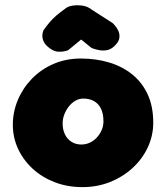

<svg xmlns="http://www.w3.org/2000/svg" viewBox="-20 -728 647 748"><path d="M301 1Q243 1 193.5 -18Q144 -37 107.5 -70.5Q71 -104 50.5 -148Q30 -192 30 -242Q30 -292 49.5 -338.5Q69 -385 104.5 -421.5Q140 -458 188.5 -479Q237 -500 295 -500Q353 -500 404 -485Q455 -470 494 -439Q533 -408 555 -361Q577 -314 577 -250Q577 -200 556 -154.5Q535 -109 497 -74Q459 -39 409 -19Q359 1 301 1ZM297 -165Q314 -165 329.5 -172Q345 -179 357 -192Q369 -205 376 -221Q383 -237 383 -255Q383 -286 373 -305.5Q363 -325 345.5 -334.5Q328 -344 305 -344Q288 -344 273.5 -335.5Q259 -327 248 -313Q237 -299 230.5 -282Q224 -265 224 -247Q224 -223 233 -204.5Q242 -186 258.5 -175.5Q275 -165 297 -165ZM175 -539Q157 -552 151 -564.5Q145 -577 145 -587.5Q145 -598 147.5 -604.5Q150 -611 150 -611Q163 -629 174 -642Q185 -655 199 -667Q213 -679 235 -695Q244 -703 262.5 -706Q281 -709 301.5 -706Q322 -703 338 -690L419 -638Q419 -638 426.5 -630Q434 -622 440.5 -609Q447 -596 445 -580Q443 -564 424 -547Q411 -535 396 -532.5Q381 -530 367.5 -532.5Q354 -535 345.5 -538Q337 -541 337 -541L296 -574Q284 -564 270 -552.5Q256 -541 245 -532Q245 -532 234.5 -529Q224 -526 208 -526.5Q192 -527 175 -539Z"/></svg>

Font: Sour Gummy Black
Style: Regular
Weight: 900
Version: Version 1.000